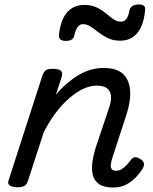

<svg xmlns="http://www.w3.org/2000/svg" viewBox="-20 -823 686 859"><path d="M487 16Q445 16 423 0.5Q401 -15 395 -41Q389 -67 393.5 -98.5Q398 -130 408 -162L469 -344Q479 -374 476.5 -395.5Q474 -417 458.5 -428.5Q443 -440 413 -440Q383 -440 351.5 -425Q320 -410 288.5 -382.5Q257 -355 228.5 -317Q200 -279 176 -232L104 -11Q100 2 89.5 8.5Q79 15 56 15Q40 15 26 8Q12 1 19 -18L169 -483Q176 -503 185.5 -509Q195 -515 214 -515Q245 -515 253.5 -505.5Q262 -496 255 -476L230 -399Q254 -428 280 -450Q306 -472 333 -488Q360 -504 388 -511.5Q416 -519 444 -519Q501 -519 529.5 -493Q558 -467 562 -420Q566 -373 546 -311L482 -115Q478 -102 476 -89Q474 -76 479 -67.5Q484 -59 499 -59Q512 -59 524 -66Q536 -73 546.5 -84.5Q557 -96 565 -107Q571 -116 581 -119Q591 -122 607 -112Q623 -102 624 -91.5Q625 -81 619 -70Q609 -53 590.5 -32.5Q572 -12 546 2Q520 16 487 16ZM274 -640Q241 -640 244 -668Q251 -734 280 -767.5Q309 -801 358 -801Q390 -801 413 -789.5Q436 -778 453.5 -763.5Q471 -749 487 -737.5Q503 -726 523 -726Q536 -726 545.5 -738.5Q555 -751 559 -776Q565 -803 602 -803Q618 -803 624.5 -796.5Q631 -790 629 -776Q623 -710 594.5 -675.5Q566 -641 518 -641Q486 -641 462.5 -652.5Q439 -664 420.5 -678.5Q402 -693 385.5 -704Q369 -715 351 -715Q337 -715 327 -701.5Q317 -688 312 -662Q310 -652 300.5 -646Q291 -640 274 -640Z"/></svg>

Font: Playwrite CO
Style: Regular
Weight: 400
Designer: Veronika Burian, José Scaglione
Foundry: TypeTogether
Version: Version 1.000